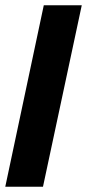

<svg xmlns="http://www.w3.org/2000/svg" viewBox="-30 -708 330 728"><path d="M-10 0 136 -688H280L133 0Z"/></svg>

Font: Saira Condensed ExtraBold
Style: Italic
Weight: 800
Width: 3
Italic angle: -12°
Designer: Hector Gatti with collaboration of the Omnibus-Type team
Foundry: Omnibus-Type
Version: Version 1.101